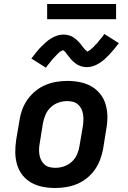

<svg xmlns="http://www.w3.org/2000/svg" viewBox="-20 -933 640 961"><path d="M256 8Q224 8 193.5 2Q163 -4 137 -18.5Q111 -33 92.5 -56.5Q74 -80 65.5 -109Q57 -138 56.5 -169.5Q56 -201 61 -233L78 -333Q82 -360 92 -386.5Q102 -413 119 -436.5Q136 -460 159 -478.5Q182 -497 208.5 -508Q235 -519 262.5 -523.5Q290 -528 317 -528Q349 -528 379.5 -522Q410 -516 436 -501.5Q462 -487 481 -463.5Q500 -440 508.5 -411Q517 -382 517.5 -350.5Q518 -319 512 -287L496 -187Q491 -160 481 -133.5Q471 -107 454.5 -83.5Q438 -60 415 -41.5Q392 -23 365.5 -12Q339 -1 311 3.5Q283 8 256 8ZM257 -93Q279 -93 301 -100.5Q323 -108 340 -124Q357 -140 366 -161Q375 -182 378 -203L395 -303Q397 -318 397.5 -333Q398 -348 395.5 -362.5Q393 -377 386.5 -389.5Q380 -402 369.5 -411Q359 -420 345 -423.5Q331 -427 316 -427Q294 -427 272.5 -419.5Q251 -412 234 -396Q217 -380 208 -359Q199 -338 195 -317L179 -217Q176 -202 175.5 -187Q175 -172 177.5 -157.5Q180 -143 186.5 -130.5Q193 -118 203.5 -109Q214 -100 228 -96.5Q242 -93 257 -93ZM210 -594 137 -640Q150 -657 162 -672Q174 -687 185.5 -698.5Q197 -710 208.5 -720.5Q220 -731 234.5 -740Q249 -749 265 -754.5Q281 -760 298 -760Q303 -760 307.5 -759.5Q312 -759 317 -758Q322 -757 327 -755.5Q332 -754 336.5 -752Q341 -750 345 -747.5Q349 -745 352.5 -742.5Q356 -740 360 -736.5Q364 -733 368 -729.5Q372 -726 375 -722.5Q378 -719 381 -715.5Q384 -712 386.5 -708.5Q389 -705 391.5 -702Q394 -699 398 -694Q402 -689 405 -685.5Q408 -682 412 -680Q416 -678 415 -673Q415 -675 419.5 -676.5Q424 -678 427 -680Q430 -682 434 -685.5Q438 -689 439.5 -690.5Q441 -692 443.5 -694Q446 -696 448 -698Q450 -700 452 -702.5Q454 -705 456.5 -707.5Q459 -710 461.5 -712.5Q464 -715 467 -718Q470 -721 472.5 -724.5Q475 -728 477.5 -731.5Q480 -735 483.5 -738.5Q487 -742 490 -746Q493 -750 496 -754Q499 -758 502 -763L575 -717Q562 -700 550 -685.5Q538 -671 526.5 -659Q515 -647 503.5 -636.5Q492 -626 477.5 -617Q463 -608 447.5 -602.5Q432 -597 415 -597Q410 -597 405 -597.5Q400 -598 395 -599Q390 -600 385.5 -601.5Q381 -603 376 -605Q371 -607 367 -609.5Q363 -612 359.5 -614.5Q356 -617 352 -620.5Q348 -624 344 -627.5Q340 -631 337 -634.5Q334 -638 331 -641.5Q328 -645 325.5 -648.5Q323 -652 320.5 -655Q318 -658 314 -663Q310 -668 307.5 -672Q305 -676 300.5 -677.5Q296 -679 297 -684Q297 -682 292.5 -680.5Q288 -679 285 -677Q282 -675 278 -672Q274 -669 272.5 -667Q271 -665 268.5 -663Q266 -661 264 -659Q262 -657 260 -654.5Q258 -652 255.5 -649.5Q253 -647 250.5 -644.5Q248 -642 245 -639Q242 -636 239.5 -632.5Q237 -629 234.5 -626Q232 -623 229 -619Q226 -615 222.5 -611Q219 -607 216 -603Q213 -599 210 -594ZM561 -837H216V-913H561Z"/></svg>

Font: Iosevka Etoile
Style: Bold Italic
Weight: 700
Italic angle: -9°
Designer: Belleve Invis
Foundry: Belleve Invis
Version: Version 28.1.0; ttfautohint (v1.8.4)